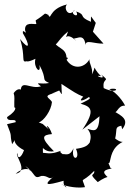

<svg xmlns="http://www.w3.org/2000/svg" viewBox="-20 -825 604 872"><path d="M307 -660C315 -629 359 -690 369 -620C367 -648 410 -625 450 -627L402 -681L415 -721C388 -755 394 -761 393 -726C332 -751 375 -756 326 -773C345 -738 290 -763 320 -780C289 -741 267 -792 285 -805C193 -783 216 -721 196 -764C212 -717 210 -762 184 -763C131 -719 142 -744 145 -716C135 -713 90 -729 94 -687C106 -659 80 -701 84 -674C116 -621 116 -591 71 -648C98 -564 73 -539 103 -547C100 -552 95 -536 141 -558C130 -517 168 -483 159 -530C197 -459 165 -466 203 -448C164 -440 134 -457 166 -433C119 -417 74 -468 74 -409C92 -400 71 -442 42 -402C48 -382 44 -380 45 -334C43 -344 70 -331 12 -293C13 -267 55 -291 51 -270L12 -261C39 -194 22 -225 35 -170C67 -214 15 -181 89 -143C77 -109 60 -99 59 -129C44 -122 113 -47 51 -36C115 -91 144 -16 95 -71C146 -35 130 -9 168 -26C202 -29 202 -1 228 -27C174 18 188 19 269 -4C265 37 307 28 257 12C312 31 353 27 366 25C350 -28 346 14 408 -49C411 -22 377 -44 424 2C476 -34 474 -11 459 -31C432 -60 508 -58 482 -62C456 -126 468 -69 478 -88C484 -107 485 -155 538 -181C538 -181 527 -177 503 -196C513 -236 499 -248 531 -254L535 -238C569 -281 534 -299 495 -321C512 -300 512 -348 548 -345C542 -360 509 -407 476 -420C529 -431 511 -395 451 -425C443 -477 486 -450 439 -487C470 -456 395 -488 439 -479C388 -528 427 -535 391 -475C413 -502 380 -542 387 -557C363 -511 300 -506 275 -568C269 -538 300 -563 282 -564C280 -610 236 -603 222 -642C231 -596 236 -640 289 -682C271 -625 276 -691 327 -638ZM174 -262 156 -269C178 -275 213 -323 216 -362C204 -383 168 -388 235 -405C214 -398 188 -389 249 -414C267 -383 259 -399 259 -444C317 -406 327 -399 358 -386C330 -358 363 -369 383 -384C401 -378 367 -365 346 -354C392 -341 416 -327 354 -236L432 -297C429 -218 405 -232 377 -240C417 -193 356 -153 417 -201C372 -183 403 -160 325 -149C348 -97 300 -91 314 -152C292 -101 264 -140 260 -117C297 -115 243 -129 256 -140C225 -129 212 -126 175 -131C174 -178 170 -130 225 -138C160 -203 174 -212 216 -216C204 -256 180 -263 202 -237Z"/></svg>

Font: Asimov Aggro
Style: Medium
Weight: 500
Designer: Google
Version: Version 2.000980; 2014